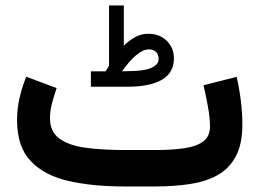

<svg xmlns="http://www.w3.org/2000/svg" viewBox="-20 -672 935 692"><path d="M360.8 -415Q368.2 -426.3 373 -435.5V-652.3H426.3V-507.3Q446.3 -527.3 468 -538.8Q489.7 -550.3 514.2 -550.3Q555.2 -550.3 581.1 -524.9Q606.9 -499.5 606.9 -460.9Q606.4 -409.2 563 -384.3Q519.5 -359.4 439 -359.4H307.6V-415ZM438.5 -415.5Q499.5 -415.5 525.6 -427.5Q551.8 -439.5 551.8 -459.5Q551.8 -475.1 542.5 -484.6Q533.2 -494.1 516.6 -494.1Q495.6 -494.1 470.7 -473.1Q445.8 -452.1 419.9 -415ZM540.5 0H427.2Q313 0 226.1 -20Q139.2 -40 90.3 -91.8Q41.5 -143.6 41.5 -239.3Q41.5 -281.2 51 -321.3Q60.5 -361.3 74.7 -395.5L184.1 -354.5Q176.3 -332 168.2 -302.7Q160.2 -273.4 160.2 -246.6Q160.2 -196.3 195.3 -171.6Q230.5 -147 291 -139.2Q351.6 -131.3 427.2 -131.3H541.5Q598.6 -131.3 642.6 -137.5Q686.5 -143.6 711.7 -161.6Q736.8 -179.7 736.8 -215.8Q736.8 -247.1 729.5 -287.4Q722.2 -327.6 713.4 -364.7L833 -395Q853.5 -303.2 853.5 -223.6Q853.5 -151.9 829.3 -107.4Q805.2 -63 762.2 -39.8Q719.2 -16.6 662.6 -8.3Q606 0 540.5 0Z"/></svg>

Font: Vazirmatn RD UI
Style: Bold
Weight: 700
Designer: Saber Rastikerdar
Foundry: Saber Rastikerdar
Version: Version 33.003